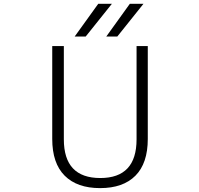

<svg xmlns="http://www.w3.org/2000/svg" viewBox="-20 -972 1040 1003"><path d="M252.9 -246.1V-731.4H313.5V-244.1Q313.5 -42 503.9 -42Q693.4 -42 693.4 -244.1V-731.4H752V-246.1Q752 -119.1 687.5 -54.2Q623 10.7 502.9 10.7Q382.8 10.7 317.9 -54.2Q252.9 -119.1 252.9 -246.1ZM427.7 -781.2H370.1L493.2 -952.1H564.5ZM592.8 -781.2H535.2L658.2 -952.1H729.5Z"/></svg>

Font: Gen Shin Gothic Monospace Light
Style: Regular
Weight: 300
Designer: [Source Han Sans]
Ryoko NISHIZUKA  (kana & ideographs); Paul D. Hunt (Latin, Greek & Cyrillic); Wenlong ZHANG  (bopomofo
Version: Version 1.002.20150607